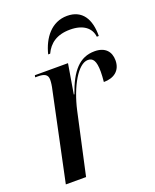

<svg xmlns="http://www.w3.org/2000/svg" viewBox="-140 -829 734 909"><g transform="rotate(-20 227.0 -374.0)"><path d="M164 -607H174C195 -652 233 -682 301 -682C367 -682 404 -652 409 -607H419C420 -692 386 -748 310 -748C231 -748 183 -684 164 -607ZM125 -441 32 0H134L202 -310C227 -422 281 -518 331 -518C356 -518 370 -501 370 -445C370 -431 369 -415 367 -394C418 -394 454 -420 454 -472C454 -516 428 -546 375 -546C299 -546 253 -493 216 -387H213L238 -536H71L69 -526H82C114 -526 132 -518 132 -492C132 -479 130 -462 125 -441Z"/></g></svg>

Font: Noto Serif Display Condensed Medium
Style: Italic
Weight: 500
Width: 3
Italic angle: -12°
Designer: Monotype Design Team
Foundry: Monotype Imaging Inc.
Version: Version 2.009